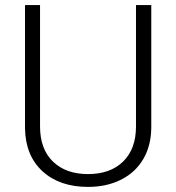

<svg xmlns="http://www.w3.org/2000/svg" viewBox="-20 -731 697 761"><path d="M579.6 -710.9V-225.6Q579.1 -153.8 547.9 -100.6Q516.6 -47.4 459.7 -18.8Q402.8 9.8 329.1 9.8Q216.8 9.8 149.2 -51.5Q81.5 -112.8 79.1 -221.2V-710.9H138.7V-230Q138.7 -140.1 189.9 -90.6Q241.2 -41 329.1 -41Q417 -41 468 -90.8Q519 -140.6 519 -229.5V-710.9Z"/></svg>

Font: SteelSelectRoboto
Style: Regular
Weight: 300
Designer: Google
Version: Version 2.137; 2017